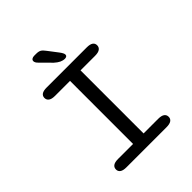

<svg xmlns="http://www.w3.org/2000/svg" viewBox="-217 -921 1053 1053"><g transform="rotate(-45 309.5 -395.0)"><path d="M150.5 0Q125.5 0 113.5 -8.5Q101.5 -17 101.5 -32Q101.5 -48 113.5 -56.5Q125.5 -65 150.5 -65H267V-554H150.5Q125.5 -554 113.5 -562.8Q101.5 -571.5 101.5 -587Q101.5 -602.5 113.5 -610.8Q125.5 -619 150.5 -619H461.5Q486.5 -619 498.5 -610.8Q510.5 -602.5 510.5 -587Q510.5 -571.5 498.5 -562.8Q486.5 -554 461.5 -554H348.5V-65H461.5Q486.5 -65 498.5 -56.5Q510.5 -48 510.5 -32Q510.5 -17 498.5 -8.5Q486.5 0 461.5 0ZM333.5 -659.5Q319 -659.5 304.8 -666.2Q290.5 -673 275 -687L214.5 -748Q201 -761 201 -772.5Q201 -781 208 -785.8Q215 -790.5 225.5 -790.5H240Q260 -790.5 270.5 -784.2Q281 -778 293.5 -760.5L335.5 -705.5Q351.5 -684.5 351.5 -674Q351.5 -666.5 346 -663Q340.5 -659.5 333.5 -659.5Z"/></g></svg>

Font: Sono Monospace
Style: Regular
Weight: 400
Designer: Tyler Finck
Foundry: Tyler Finck
Version: Version 2.112